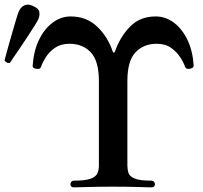

<svg xmlns="http://www.w3.org/2000/svg" viewBox="-118 -809 878 829"><path d="M201 0Q186 0 186 -14Q186 -19 190 -24Q194 -29 201 -29Q249 -29 272 -37Q295 -45 302 -59.5Q309 -74 309 -94V-459Q309 -546 274 -583Q239 -620 182 -620Q145 -620 120 -603Q95 -586 80.5 -563Q66 -540 60 -523Q57 -513 50.5 -512Q44 -511 39 -512Q38 -512 38 -512Q23 -514 23 -524Q27 -588 50 -636Q73 -684 109 -711Q145 -738 187 -738Q255 -738 301 -694.5Q347 -651 369 -586Q370 -582 373 -582Q377 -582 378 -586Q401 -651 444 -694.5Q487 -738 554 -738Q597 -738 633 -711Q669 -684 692 -635.5Q715 -587 718 -524Q718 -516 702 -512Q685 -509 681 -521Q675 -539 660 -562Q645 -585 620.5 -602.5Q596 -620 558 -620Q502 -620 467 -583Q432 -546 432 -459V-94Q432 -78 436.5 -63Q441 -48 462.5 -38.5Q484 -29 535 -29Q543 -29 547 -24Q551 -19 551 -14Q551 0 535 0Q526 0 479 -1.5Q432 -3 370 -3Q309 -3 260 -1.5Q211 0 201 0ZM-74.8 -538Q-81.4 -535.4 -88.8 -539.2Q-96.2 -543 -98.3 -548.7Q-97.2 -552.8 -91.7 -573.3Q-86.2 -593.8 -78.1 -622.7Q-70 -651.6 -61.4 -680.8Q-52.9 -710 -46 -733.1Q-39.1 -756.1 -35 -763.1Q-27.9 -778.7 -12 -786.2Q3.9 -793.6 25.2 -782.8Q49.6 -772.6 51.9 -756.6Q54.2 -740.6 47 -725Q43.5 -717.1 30.8 -697.1Q18.1 -677.1 1.3 -651.2Q-15.5 -625.3 -32.4 -600.6Q-49.3 -575.8 -61.3 -558.5Q-73.2 -541.2 -74.8 -538Z"/></svg>

Font: Zen Old Mincho Black
Style: Regular
Weight: 900
Designer: Yoshimichi Ohira
Foundry: Positype
Version: Version 1.001